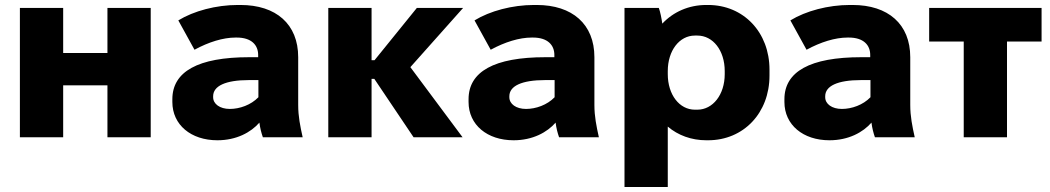

<svg xmlns="http://www.w3.org/2000/svg" viewBox="-20 -552 4223 772"><path d="M60 0H234V-209H412V0H586V-520H412V-339H234V-520H60Z M854 12C931 12 989 -20 1023 -59C1026 -36 1031 -17 1037 0H1197C1187 -45 1179 -84 1179 -130V-322C1179 -455 1090 -532 947 -532H936C849 -532 759 -508 697 -470L762 -352C819 -383 877 -401 927 -401H932C991 -401 1018 -371 1018 -331V-322H982C776 -322 673 -264 673 -153V-142C673 -50 748 12 854 12ZM904 -114C864 -114 837 -134 837 -161V-165C837 -206 886 -230 981 -230H1019V-161C989 -130 944 -114 904 -114Z M1300 0H1474V-235H1485L1643 0H1840L1630 -282L1842 -520H1656L1486 -310H1474V-520H1300Z M2045 12C2122 12 2180 -20 2214 -59C2217 -36 2222 -17 2228 0H2388C2378 -45 2370 -84 2370 -130V-322C2370 -455 2281 -532 2138 -532H2127C2040 -532 1950 -508 1888 -470L1953 -352C2010 -383 2068 -401 2118 -401H2123C2182 -401 2209 -371 2209 -331V-322H2173C1967 -322 1864 -264 1864 -153V-142C1864 -50 1939 12 2045 12ZM2095 -114C2055 -114 2028 -134 2028 -161V-165C2028 -206 2077 -230 2172 -230H2210V-161C2180 -130 2135 -114 2095 -114Z M2491 200H2665V-43C2706 -8 2760 12 2820 12H2827C2970 12 3074 -98 3074 -248V-272C3074 -422 2970 -532 2827 -532H2820C2749 -532 2687 -504 2643 -457C2640 -478 2635 -504 2629 -520H2491ZM2774 -111C2712 -111 2665 -171 2665 -254V-266C2665 -349 2712 -409 2774 -409H2784C2847 -409 2894 -349 2894 -266V-254C2894 -171 2846 -111 2784 -111Z M3315 12C3392 12 3450 -20 3484 -59C3487 -36 3492 -17 3498 0H3658C3648 -45 3640 -84 3640 -130V-322C3640 -455 3551 -532 3408 -532H3397C3310 -532 3220 -508 3158 -470L3223 -352C3280 -383 3338 -401 3388 -401H3393C3452 -401 3479 -371 3479 -331V-322H3443C3237 -322 3134 -264 3134 -153V-142C3134 -50 3209 12 3315 12ZM3365 -114C3325 -114 3298 -134 3298 -161V-165C3298 -206 3347 -230 3442 -230H3480V-161C3450 -130 3405 -114 3365 -114Z M3855 0H4029V-385H4168V-520H3716V-385H3855Z"/></svg>

Font: Fixel Display ExtraBold
Style: Regular
Weight: 800
Designer: AlfaBravo + MacPaw
Foundry: Kyrylo Tkachov, Marchela Mozhyna, Serhii Makarenko, Maria Weinstein, Zakhar Kryvoshyya
Version: Version 1.211